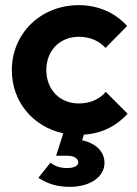

<svg xmlns="http://www.w3.org/2000/svg" viewBox="-20 -514 532 746"><path d="M251 212C332 212 386 172 386 119C386 76 354 43 299 31L306 9C374 5 431 -23 476 -72L391 -157C366 -128 330 -112 286 -112C213 -112 160 -165 160 -242C160 -318 213 -371 286 -371C329 -371 364 -356 390 -328L474 -413C427 -465 361 -494 286 -494C139 -494 26 -385 26 -241C26 -118 109 -21 226 4L198 91H240C270 91 284 103 284 117C284 129 271 139 240 139C212 139 191 130 176 118L129 177C166 200 200 212 251 212Z"/></svg>

Font: MV Cash SemiBold
Style: Regular
Weight: 600
Designer: Rodrigo Fuenzalida
Foundry: fragTYPE
Version: Version 1.100;Glyphs 3.1.2 (3151)